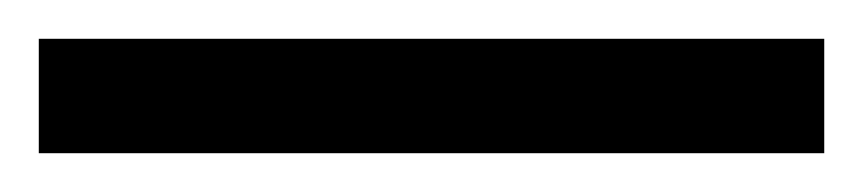

<svg xmlns="http://www.w3.org/2000/svg" viewBox="-25 -839 445 99"><path d="M-5 -760H400V-819H-5Z"/></svg>

Font: Noto Serif Georgian Condensed SemiBold
Style: Regular
Weight: 600
Width: 3
Designer: Monotype Design Team, Akaki Razmadze
Foundry: Google LLC
Version: Version 2.003